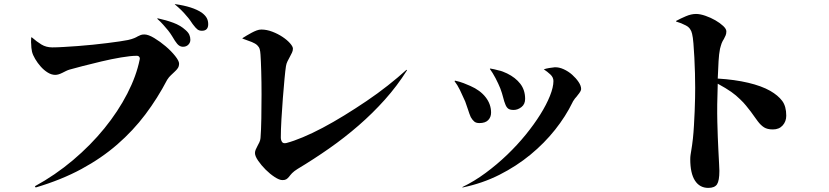

<svg xmlns="http://www.w3.org/2000/svg" viewBox="-20 -867 4040 936"><path d="M135 -685Q159 -664 182 -650Q205 -636 235 -636Q258 -636 290.5 -638Q323 -640 359 -642.5Q395 -645 432.5 -649Q470 -653 503 -657Q536 -661 562.5 -665Q589 -669 604 -672Q622 -676 634 -681Q644 -685 652 -690Q660 -694 666.5 -696.5Q673 -699 684 -699Q703 -699 732 -681.5Q761 -664 788 -641Q815 -618 834 -594Q853 -570 853 -557Q853 -544 847 -535Q841 -526 832 -518Q827 -513 822.5 -509Q818 -505 813 -500Q804 -492 795 -478Q748 -388 688.5 -309Q629 -230 552 -163Q475 -96 377 -43Q279 10 154 47L150 41Q249 -13 335.5 -86Q422 -159 489 -241.5Q556 -324 600.5 -410.5Q645 -497 661 -577Q663 -584 659 -589.5Q655 -595 647 -595Q617 -595 570 -587Q523 -579 474.5 -567.5Q426 -556 383.5 -545Q341 -534 320 -528Q315 -527 311 -525Q307 -523 302 -521L284 -512Q274 -507 265.5 -504.5Q257 -502 249 -502Q231 -502 212.5 -513.5Q194 -525 178.5 -542.5Q163 -560 151.5 -579.5Q140 -599 136 -615Q132 -634 132 -653Q131 -661 131.5 -668.5Q132 -676 132 -684ZM995 -749Q995 -717 964 -717Q951 -717 942 -724Q933 -731 919 -750Q913 -759 906 -769Q899 -779 888 -791Q868 -816 832 -846L833 -847Q920 -835 964 -805Q981 -792 988 -779Q995 -766 995 -749ZM908 -673Q908 -659 898 -649Q888 -639 872 -639Q862 -639 853 -645Q844 -651 833 -668Q826 -679 818.5 -691.5Q811 -704 800 -718Q789 -731 776.5 -745.5Q764 -760 747 -775L748 -778Q790 -769 825 -756Q860 -743 884 -721Q898 -709 903 -697.5Q908 -686 908 -673Z M1250 -600Q1249 -617 1246 -627.5Q1243 -638 1234 -646.5Q1225 -655 1208 -662Q1191 -669 1162 -679V-681Q1172 -687 1183 -694Q1194 -701 1206 -707Q1219 -714 1231 -718.5Q1243 -723 1254 -723Q1280 -723 1307.5 -712.5Q1335 -702 1357.5 -687Q1380 -672 1394 -656Q1408 -640 1408 -630Q1408 -620 1403.5 -610.5Q1399 -601 1393 -590Q1387 -579 1381.5 -568Q1376 -557 1374 -544Q1371 -525 1367 -482.5Q1363 -440 1359 -389Q1355 -338 1352 -286Q1349 -234 1349 -197Q1349 -184 1355 -175Q1361 -166 1377 -170Q1411 -179 1456.5 -198Q1502 -217 1553 -244Q1604 -271 1658.5 -304.5Q1713 -338 1767 -374.5Q1821 -411 1870.5 -450Q1920 -489 1962 -527L1964 -524Q1916 -448 1856.5 -381.5Q1797 -315 1728.5 -255.5Q1660 -196 1585 -143.5Q1510 -91 1430 -43Q1422 -38 1415.5 -33Q1409 -28 1404 -23Q1399 -18 1395.5 -13.5Q1392 -9 1388 -4Q1382 3 1375.5 7Q1369 11 1357 11Q1342 11 1319 -4Q1296 -19 1275 -40Q1254 -61 1238.5 -83.5Q1223 -106 1223 -121Q1223 -129 1226.5 -137.5Q1230 -146 1235 -155Q1240 -164 1244.5 -173.5Q1249 -183 1250 -194Q1253 -232 1254 -289.5Q1255 -347 1255 -406.5Q1255 -466 1253.5 -518.5Q1252 -571 1250 -600Z M2275 -296Q2268 -312 2262 -331.5Q2256 -351 2248 -372Q2234 -404 2222 -428.5Q2210 -453 2196 -471L2198 -474Q2221 -469 2240.5 -461.5Q2260 -454 2273 -448Q2321 -427 2347.5 -393Q2374 -359 2374 -318Q2374 -296 2360 -281.5Q2346 -267 2317 -267Q2301 -267 2292 -274.5Q2283 -282 2275 -296ZM2783 -387Q2780 -382 2776.5 -377.5Q2773 -373 2771 -368Q2738 -300 2686 -234.5Q2634 -169 2566 -113Q2498 -57 2415 -15Q2332 27 2235 47L2234 45Q2292 17 2347.5 -24Q2403 -65 2452.5 -112.5Q2502 -160 2543 -210.5Q2584 -261 2614 -309Q2644 -357 2661 -399.5Q2678 -442 2678 -472Q2678 -490 2663 -504Q2648 -518 2631 -529Q2642 -533 2657.5 -535.5Q2673 -538 2684 -539Q2705 -540 2728 -529.5Q2751 -519 2769.5 -502.5Q2788 -486 2800.5 -467.5Q2813 -449 2813 -433Q2813 -423 2797 -404Q2794 -399 2790.5 -395.5Q2787 -392 2783 -387ZM2444 -357Q2438 -371 2433 -391.5Q2428 -412 2419 -436Q2415 -446 2409 -459Q2403 -472 2396 -485.5Q2389 -499 2381.5 -511Q2374 -523 2368 -531L2370 -533Q2381 -531 2390.5 -529Q2400 -527 2410 -524Q2421 -522 2431 -518Q2441 -514 2452 -509Q2493 -489 2516.5 -458.5Q2540 -428 2540 -385Q2540 -359 2522 -345Q2504 -331 2484 -331Q2466 -331 2457.5 -337.5Q2449 -344 2444 -357Z M3354 -702Q3348 -730 3324.5 -742.5Q3301 -755 3276 -762V-765Q3298 -777 3324 -788Q3350 -799 3373 -799Q3393 -799 3419 -790Q3445 -781 3467.5 -768Q3490 -755 3505.5 -740.5Q3521 -726 3521 -714Q3521 -703 3517.5 -694.5Q3514 -686 3509 -677Q3506 -672 3503 -667Q3500 -662 3498 -656Q3496 -650 3494 -643.5Q3492 -637 3490 -629Q3485 -604 3483 -569Q3481 -534 3479 -484Q3562 -479 3627.5 -463.5Q3693 -448 3735 -424Q3773 -402 3793 -375.5Q3813 -349 3813 -303Q3813 -275 3795.5 -255.5Q3778 -236 3748 -236Q3721 -236 3705 -246Q3689 -256 3674 -276Q3666 -286 3658 -298Q3650 -310 3640 -323Q3629 -337 3617 -352Q3605 -367 3588 -383Q3569 -402 3545 -419Q3521 -436 3479 -459Q3475 -351 3477 -272Q3479 -193 3482 -137Q3484 -95 3485.5 -69Q3487 -43 3487 -34Q3487 14 3475.5 31.5Q3464 49 3433 49Q3391 49 3368 13.5Q3345 -22 3345 -91Q3345 -102 3346.5 -112Q3348 -122 3350 -134Q3352 -146 3354 -160Q3356 -174 3358 -192Q3361 -220 3363 -255Q3365 -290 3366.5 -324.5Q3368 -359 3368.5 -389.5Q3369 -420 3369 -439Q3369 -471 3368 -510Q3367 -549 3365 -586.5Q3363 -624 3360.5 -655Q3358 -686 3354 -702Z"/></svg>

Font: XinYuGongZhangJiaSongA
Style: Regular
Weight: 900
Designer: XinYuGong
Foundry: Adobe Systems Incorporated
Version: Version 1.00